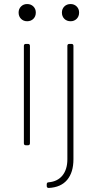

<svg xmlns="http://www.w3.org/2000/svg" viewBox="-20 -718 482 949"><path d="M72 -656Q72 -674 84 -686Q96 -698 114 -698Q133 -698 145 -686Q157 -674 157 -656Q157 -637 145 -625Q133 -613 114 -613Q96 -613 84 -625Q72 -637 72 -656ZM98 -10V-491Q98 -501 108 -501H118Q128 -501 128 -491V-10Q128 0 118 0H108Q98 0 98 -10ZM286 -656Q286 -674 298 -686Q310 -698 329 -698Q347 -698 359 -686Q371 -674 371 -656Q371 -637 359 -625Q347 -613 329 -613Q310 -613 298 -625Q286 -637 286 -656ZM211 201V193Q211 183 221 183Q265 179 289 149Q313 119 313 69V-491Q313 -501 323 -501H333Q343 -501 343 -491V69Q343 134 312 171Q281 208 221 211Q211 211 211 201Z"/></svg>

Font: Barlow Semi Condensed Thin
Style: Regular
Weight: 250
Width: 4
Designer: Jeremy Tribby
Foundry: Tribby Type
Version: Version 1.408